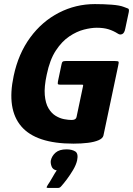

<svg xmlns="http://www.w3.org/2000/svg" viewBox="-20 -698 652 941"><path d="M487 -34Q484 -20 463.5 -11Q443 -2 411 2Q379 6 340 6Q157 6 84.5 -78.5Q12 -163 47 -326Q70 -435 128 -514Q186 -593 268.5 -635.5Q351 -678 445 -678Q488 -678 527.5 -675Q567 -672 587 -664Q602 -659 608 -656Q614 -653 611 -638L594 -558Q590 -536 579 -531Q568 -526 558 -533Q536 -547 512 -554.5Q488 -562 454 -562Q427 -562 391.5 -553Q356 -544 319.5 -519.5Q283 -495 253.5 -450Q224 -405 209 -332Q196 -272 199.5 -232Q203 -192 217.5 -167.5Q232 -143 252.5 -130.5Q273 -118 294 -114Q315 -110 331 -110Q352 -110 355 -124L387 -276Q388 -281 387 -282Q386 -283 381 -283H278Q267 -283 264.5 -285Q262 -287 264 -299L281 -380Q283 -392 287 -395.5Q291 -399 303 -399H542Q559 -399 561 -395.5Q563 -392 559 -375ZM358 88Q353 110 338.5 134.5Q324 159 307.5 181Q291 203 279 216Q273 223 265 223Q252 223 240 223Q228 223 216 223Q208 223 208.5 220Q209 217 215 207Q223 196 236 173Q249 150 258 137Q239 134 233 118Q227 102 229 89Q234 66 252.5 50Q271 34 306 34Q332 34 348.5 44Q365 54 358 88Z"/></svg>

Font: Glory ExtraBold
Style: Italic
Weight: 800
Italic angle: -12°
Version: Version 1.011